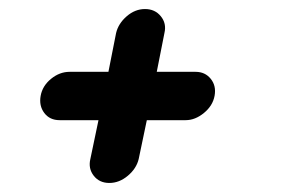

<svg xmlns="http://www.w3.org/2000/svg" viewBox="-20 -560 660 425"><path d="M413 -401Q434 -401 446.5 -385.5Q459 -370 455 -348Q451 -326 431.5 -310Q412 -294 391 -294H305L287 -208Q282 -187 263 -171Q244 -155 222 -155Q200 -155 187.5 -171Q175 -187 180 -208L198 -294H112Q90 -294 78 -310Q66 -326 70 -348Q74 -370 93 -385.5Q112 -401 134 -401H220L237 -487Q242 -508 260.5 -524Q279 -540 301 -540Q323 -540 336 -524Q349 -508 344 -487L327 -401Z"/></svg>

Font: Quicksand
Style: Bold Italic
Weight: 700
Italic angle: -12°
Designer: Andrew Paglinawan
Foundry: Andrew Paglinawan
Version: 1.002